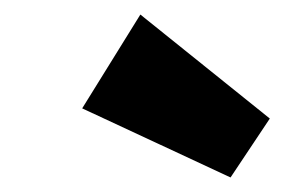

<svg xmlns="http://www.w3.org/2000/svg" viewBox="-20 -862 391 264"><path d="M173 -842 351 -699 297 -618 93 -713Z"/></svg>

Font: Fira Sans Extra Condensed Black
Style: Italic
Weight: 900
Width: 3
Italic angle: -8°
Designer: Carrois Corporate & Edenspiekermann AG
Foundry: Carrois Corporate GbR & Edenspiekermann AG
Version: Version 4.203